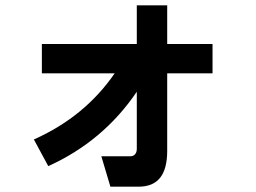

<svg xmlns="http://www.w3.org/2000/svg" viewBox="-20 -591 960 720"><path d="M607 -25Q607 42 580.5 75.5Q554 109 500 109H394L360 -5H469Q480 -5 486.5 -12.5Q493 -20 493 -33V-247Q367 -61 161 32L107 -68Q298 -153 410 -316H137V-426H493V-571H607V-426H777V-316H607Z"/></svg>

Font: LINE Seed Sans KR Bold
Style: Regular
Weight: 700
Designer: LINE BX Design & Sandoll Inc & Dalton Maag Ltd
Foundry: Sandoll Inc.
Version: Version 1.000